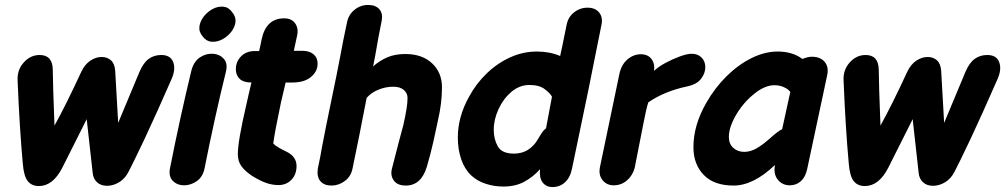

<svg xmlns="http://www.w3.org/2000/svg" viewBox="-20 -748 4057 775"><path d="M412 2Q437 2 461 -12.5Q485 -27 499 -55Q515 -85 563 -186Q610 -286 673 -430Q690 -469 679 -497.5Q668 -526 631 -526Q602 -526 580.5 -510.5Q559 -495 543 -458L457 -252L445 -462Q443 -491 428 -504.5Q413 -518 390 -518Q367 -518 344.5 -503Q322 -488 308 -458Q248 -328 200 -241L199 -268Q194 -390 193 -467Q192 -526 140 -526Q103 -526 76 -496Q49 -466 51 -424Q59 -229 72 -88Q76 -37 92 -17Q108 3 137 3Q194 3 232 -72L330 -267L354 -51Q356 -27 371.5 -12.5Q387 2 412 2Z M666 -68Q660 -35 678 -17.5Q696 0 723 0Q750 0 774.5 -17Q799 -34 806 -70Q846 -272 892 -459Q900 -492 883.5 -510.5Q867 -529 840 -531Q813 -533 788 -517Q763 -501 753 -465Q708 -280 666 -68ZM917 -699Q903 -719 881.5 -721Q860 -723 839 -712Q818 -701 803 -682Q788 -663 785 -641.5Q782 -620 798 -601Q813 -581 834.5 -579.5Q856 -578 877 -589Q898 -600 913 -619Q928 -638 930.5 -659Q933 -680 917 -699Z M996 -39Q1030 -18 1054.5 -9.5Q1079 -1 1104 -1Q1136 -1 1156.5 -22.5Q1177 -44 1177 -78Q1177 -115 1138 -135Q1123 -142 1107 -151Q1091 -160 1083 -169Q1089 -215 1114 -334L1133 -415H1160Q1209 -415 1235.5 -437.5Q1262 -460 1262 -491Q1262 -515 1245.5 -529Q1229 -543 1199 -543H1166L1179 -603Q1186 -633 1171.5 -653.5Q1157 -674 1127 -674Q1054 -674 1036 -589L1032 -569L1026 -542H1009Q974 -542 953 -520.5Q932 -499 932 -469Q932 -444 947.5 -429.5Q963 -415 995 -415Q990 -396 985 -373L974 -324Q940 -178 940 -126Q940 -98 953.5 -78.5Q967 -59 996 -39Z M1318 1Q1347 1 1372 -17.5Q1397 -36 1403 -68L1430 -200Q1431 -203 1460 -353Q1478 -374 1507.5 -386Q1537 -398 1567 -398Q1595 -398 1610 -385Q1625 -372 1625 -352Q1625 -317 1608 -243L1589 -172L1562 -67Q1555 -40 1569.5 -19.5Q1584 1 1618 1Q1680 1 1703 -75Q1718 -126 1729 -175Q1740 -224 1748 -263Q1764 -332 1764 -396Q1764 -455 1724 -492.5Q1684 -530 1616 -530Q1574 -530 1543 -516.5Q1512 -503 1486 -480L1495 -526Q1508 -603 1521 -666Q1526 -694 1511 -711Q1496 -728 1466 -728Q1435 -728 1411 -708.5Q1387 -689 1381 -659Q1364 -580 1355 -529Q1339 -445 1319 -350Q1293 -225 1280 -156Q1273 -114 1263 -68Q1258 -35 1273 -17Q1288 1 1318 1Z M2210 7Q2240 7 2261 -12.5Q2282 -32 2289 -68L2303 -135Q2356 -385 2408 -649Q2414 -679 2398 -698Q2382 -717 2352 -717Q2321 -717 2297 -698Q2273 -679 2267 -647Q2264 -634 2258 -603Q2252 -571 2241 -522Q2199 -540 2147 -540Q2092 -540 2040.5 -517Q1989 -494 1945.5 -452.5Q1902 -411 1873 -357Q1828 -276 1828 -193Q1828 -144 1842 -104Q1856 -64 1883 -39Q1907 -17 1941 -6Q1975 5 2012 5Q2060 5 2095.5 -14Q2131 -33 2160 -65Q2156 -31 2170 -12Q2184 7 2210 7ZM2054 -128Q2006 -128 1989.5 -157Q1973 -186 1973 -224Q1973 -266 1992.5 -308Q2012 -350 2045 -378Q2078 -405 2117 -405Q2157 -405 2179 -388Q2200 -372 2208 -358L2184 -230Q2173 -222 2164 -207Q2151 -185 2143.5 -174Q2136 -163 2123 -152Q2095 -128 2054 -128Z M2457 0Q2488 0 2511 -20Q2534 -40 2542 -71L2577 -249Q2589 -312 2597 -335Q2663 -380 2753 -399Q2792 -407 2809.5 -429.5Q2827 -452 2827 -477Q2827 -500 2812 -515.5Q2797 -531 2772 -531Q2754 -531 2725 -520.5Q2696 -510 2667 -494.5Q2638 -479 2620 -462Q2624 -491 2609.5 -510Q2595 -529 2567 -529Q2537 -529 2512.5 -508Q2488 -487 2480 -449L2402 -75Q2395 -42 2412 -21Q2429 0 2457 0Z M2941 1Q3021 1 3108 -82L3107 -74Q3103 -42 3121 -21Q3139 0 3168 0Q3194 0 3212.5 -16.5Q3231 -33 3238 -65L3319 -445Q3326 -478 3308.5 -498.5Q3291 -519 3257 -519Q3241 -519 3219 -510Q3179 -540 3119 -540Q3067 -540 3013.5 -513.5Q2960 -487 2912.5 -440Q2865 -393 2831 -333Q2779 -243 2779 -154Q2779 -85 2820.5 -42Q2862 1 2941 1ZM2984 -135Q2958 -135 2940 -151Q2922 -167 2922 -196Q2922 -222 2935.5 -253.5Q2949 -285 2972 -315.5Q2995 -346 3024 -369Q3067 -404 3106 -404Q3127 -404 3144.5 -396Q3162 -388 3170 -377L3137 -226Q3125 -223 3085 -187Q3058 -163 3033.5 -149Q3009 -135 2984 -135Z M3746 2Q3771 2 3795 -12.5Q3819 -27 3833 -55Q3849 -85 3897 -186Q3944 -286 4007 -430Q4024 -469 4013 -497.5Q4002 -526 3965 -526Q3936 -526 3914.5 -510.5Q3893 -495 3877 -458L3791 -252L3779 -462Q3777 -491 3762 -504.5Q3747 -518 3724 -518Q3701 -518 3678.5 -503Q3656 -488 3642 -458Q3582 -328 3534 -241L3533 -268Q3528 -390 3527 -467Q3526 -526 3474 -526Q3437 -526 3410 -496Q3383 -466 3385 -424Q3393 -229 3406 -88Q3410 -37 3426 -17Q3442 3 3471 3Q3528 3 3566 -72L3664 -267L3688 -51Q3690 -27 3705.5 -12.5Q3721 2 3746 2Z"/></svg>

Font: Balsamiq Sans
Style: Bold Italic
Weight: 700
Italic angle: -12°
Designer: Michael Angeles
Foundry: Balsamiq SRL
Version: Version 1.020; ttfautohint (v1.8.4.7-5d5b);gftools[0.9.26]